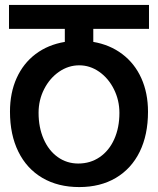

<svg xmlns="http://www.w3.org/2000/svg" viewBox="-20 -745 640 779"><path d="M20.5 -292Q20.5 -368.5 47.5 -428.2Q74.5 -488 124.5 -525.8Q174.5 -563.5 243 -575V-628H16.5V-725H584.5V-628H358.5V-575Q426 -563.5 476.2 -525.5Q526.5 -487.5 553.5 -427.5Q580.5 -367.5 580.5 -291.5Q580.5 -198 546.8 -129.2Q513 -60.5 450 -23.2Q387 14 301.5 14Q215.5 14 152 -23.2Q88.5 -60.5 54.5 -129.5Q20.5 -198.5 20.5 -292ZM464.5 -287Q464.5 -338.5 442.2 -383Q420 -427.5 382.5 -453.8Q345 -480 301.5 -480Q257.5 -480 219.5 -453.8Q181.5 -427.5 159 -383.2Q136.5 -339 136.5 -287.5Q136.5 -228 157 -181Q177.5 -134 214.2 -107.8Q251 -81.5 297.5 -81.5Q346.5 -81.5 384.5 -107.5Q422.5 -133.5 443.5 -180.2Q464.5 -227 464.5 -287Z"/></svg>

Font: JuliaMono
Style: Bold
Weight: 700
Monospace: yes
Designer: cormullion
Foundry: corm
Version: Version 0.055; ttfautohint (v1.8.4)